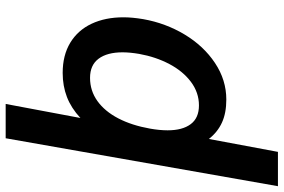

<svg xmlns="http://www.w3.org/2000/svg" viewBox="-218 -612 1000 677"><g transform="rotate(-90 281.5 -274.0)"><path d="M132 -753.5H253L203.5 -490Q238.5 -522.5 277.5 -537.5Q316.5 -552.5 362.5 -552.5Q424.5 -552.5 468.8 -525.8Q513 -499 535.8 -450.5Q558.5 -402 558.5 -338Q558.5 -307.5 552 -268.5Q538 -189.5 497.8 -122.5Q457.5 -55.5 397.5 -15.5Q337.5 24.5 268.5 24.5Q221 24.5 187.5 9.2Q154 -6 129.5 -37L84 206.5H-37ZM429.5 -283Q435 -316 435 -341.5Q435 -395.5 412.5 -425.8Q390 -456 345 -456Q299.5 -456 263.2 -430Q227 -404 202.2 -356.5Q177.5 -309 166 -244.5Q160 -211 160 -182.5Q160 -130 181.8 -101Q203.5 -72 248 -72Q293 -72 330.8 -100.2Q368.5 -128.5 393.8 -176.5Q419 -224.5 429.5 -283Z"/></g></svg>

Font: JuliaMono ExtraBoldItalic
Style: Regular
Weight: 800
Italic angle: -9°
Monospace: yes
Designer: cormullion
Foundry: corm
Version: Version 0.049; ttfautohint (v1.8.4)